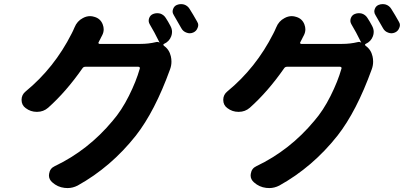

<svg xmlns="http://www.w3.org/2000/svg" viewBox="-20 -872 2040 952"><path d="M722.7 -751Q713.9 -765.6 719.2 -781.2Q724.6 -796.9 739.3 -802.7Q749 -806.6 758.8 -806.6Q766.6 -806.6 774.4 -804.7Q792 -798.8 801.8 -783.2Q813.5 -765.6 824.2 -745.1Q833 -729.5 833 -713.9Q833 -703.1 829.1 -692.4Q819.3 -666 793 -654.3Q790 -653.3 790 -650.4Q790 -647.5 792 -646.5V-645.5Q819.3 -627 827.1 -592.8Q830.1 -580.1 830.1 -566.4Q830.1 -546.9 823.2 -528.3Q823.2 -528.3 823.2 -528.3Q748 -320.3 653.3 -199.2Q530.3 -43.9 365.2 47.9Q340.8 60.5 315.4 60.5Q307.6 60.5 299.8 59.6Q265.6 55.7 239.3 32.2Q222.7 17.6 222.7 -2Q222.7 -6.8 223.6 -10.7Q227.5 -37.1 251 -47.9Q417 -127 538.1 -272.5Q583 -324.2 619.1 -396.5Q655.3 -468.8 672.9 -531.2Q674.8 -535.2 672.4 -538.1Q669.9 -541 666 -541H403.3Q393.6 -541 388.7 -533.2Q307.6 -417 218.8 -337.9Q195.3 -317.4 164.1 -317.4Q163.1 -317.4 162.1 -317.4Q131.8 -317.4 107.4 -335.9Q86.9 -350.6 86.9 -377Q86.9 -402.3 107.4 -418.9Q249 -535.2 335 -705.1Q341.8 -717.8 349.6 -736.3Q362.3 -767.6 390.6 -782.2Q408.2 -792 426.8 -792Q437.5 -792 449.2 -788.1Q478.5 -779.3 489.3 -751Q494.1 -738.3 494.1 -726.6Q494.1 -710.9 486.3 -696.3Q484.4 -692.4 481.4 -687Q478.5 -681.6 476.6 -677.2Q474.6 -672.9 472.7 -669.9L468.8 -662.1Q466.8 -659.2 468.8 -656.7Q470.7 -654.3 473.6 -654.3H675.8Q716.8 -654.3 752.9 -663.1Q763.7 -666 771.5 -660.2Q744.1 -715.8 722.7 -751ZM841.8 -796.9Q835.9 -805.7 835.9 -815.4Q835.9 -820.3 837.9 -826.2Q842.8 -841.8 857.4 -847.7Q867.2 -851.6 877 -851.6Q884.8 -851.6 892.6 -849.6Q910.2 -843.8 919.9 -828.1Q938.5 -798.8 957 -765.6Q962.9 -756.8 962.9 -747.1Q962.9 -741.2 960 -734.4Q954.1 -717.8 938.5 -710.9Q929.7 -707 920.9 -707Q913.1 -707 905.3 -710Q887.7 -715.8 878.9 -732.4Q859.4 -767.6 841.8 -796.9Z M1722.7 -751Q1713.9 -765.6 1719.2 -781.2Q1724.6 -796.9 1739.3 -802.7Q1749 -806.6 1758.8 -806.6Q1766.6 -806.6 1774.4 -804.7Q1792 -798.8 1801.8 -783.2Q1813.5 -765.6 1824.2 -745.1Q1833 -729.5 1833 -713.9Q1833 -703.1 1829.1 -692.4Q1819.3 -666 1793 -654.3Q1790 -653.3 1790 -650.4Q1790 -647.5 1792 -646.5V-645.5Q1819.3 -627 1827.1 -592.8Q1830.1 -580.1 1830.1 -566.4Q1830.1 -546.9 1823.2 -528.3Q1823.2 -528.3 1823.2 -528.3Q1748 -320.3 1653.3 -199.2Q1530.3 -43.9 1365.2 47.9Q1340.8 60.5 1315.4 60.5Q1307.6 60.5 1299.8 59.6Q1265.6 55.7 1239.3 32.2Q1222.7 17.6 1222.7 -2Q1222.7 -6.8 1223.6 -10.7Q1227.5 -37.1 1251 -47.9Q1417 -127 1538.1 -272.5Q1583 -324.2 1619.1 -396.5Q1655.3 -468.8 1672.9 -531.2Q1674.8 -535.2 1672.4 -538.1Q1669.9 -541 1666 -541H1403.3Q1393.6 -541 1388.7 -533.2Q1307.6 -417 1218.8 -337.9Q1195.3 -317.4 1164.1 -317.4Q1163.1 -317.4 1162.1 -317.4Q1131.8 -317.4 1107.4 -335.9Q1086.9 -350.6 1086.9 -377Q1086.9 -402.3 1107.4 -418.9Q1249 -535.2 1335 -705.1Q1341.8 -717.8 1349.6 -736.3Q1362.3 -767.6 1390.6 -782.2Q1408.2 -792 1426.8 -792Q1437.5 -792 1449.2 -788.1Q1478.5 -779.3 1489.3 -751Q1494.1 -738.3 1494.1 -726.6Q1494.1 -710.9 1486.3 -696.3Q1484.4 -692.4 1481.4 -687Q1478.5 -681.6 1476.6 -677.2Q1474.6 -672.9 1472.7 -669.9L1468.8 -662.1Q1466.8 -659.2 1468.8 -656.7Q1470.7 -654.3 1473.6 -654.3H1675.8Q1716.8 -654.3 1752.9 -663.1Q1763.7 -666 1771.5 -660.2Q1744.1 -715.8 1722.7 -751ZM1841.8 -796.9Q1835.9 -805.7 1835.9 -815.4Q1835.9 -820.3 1837.9 -826.2Q1842.8 -841.8 1857.4 -847.7Q1867.2 -851.6 1877 -851.6Q1884.8 -851.6 1892.6 -849.6Q1910.2 -843.8 1919.9 -828.1Q1938.5 -798.8 1957 -765.6Q1962.9 -756.8 1962.9 -747.1Q1962.9 -741.2 1960 -734.4Q1954.1 -717.8 1938.5 -710.9Q1929.7 -707 1920.9 -707Q1913.1 -707 1905.3 -710Q1887.7 -715.8 1878.9 -732.4Q1859.4 -767.6 1841.8 -796.9Z"/></svg>

Font: Gen Jyuu GothicX Bold
Style: Bold
Weight: 700
Designer: Ryoko NISHIZUKA (kana &amp; ideographs); Paul D. Hunt (Latin, Greek &amp; Cyrillic); Wenlong ZHANG (bopomofo); Sandoll C
Version: Version 1.058.20140828